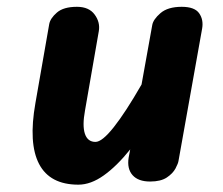

<svg xmlns="http://www.w3.org/2000/svg" viewBox="-20 -520 638 550"><path d="M204.5 9Q123 9 92 -50.2Q61 -109.5 81.5 -225L121 -451Q124 -467.5 143 -484Q162 -500.5 200.5 -500.5Q235 -500.5 251.2 -478.2Q267.5 -456 263 -430.5L223.5 -203.5Q215.5 -160 223.2 -136.8Q231 -113.5 253.5 -113.5Q272.5 -113.5 306 -155.8Q339.5 -198 385.5 -278L416 -447.5Q418.5 -464 439.5 -482.2Q460.5 -500.5 500.5 -500.5Q537.5 -500.5 550.5 -482Q563.5 -463.5 559 -438L491.5 -60Q490.5 -52 482.8 -37.5Q475 -23 457.8 -11.5Q440.5 0 410 0Q376 0 359.8 -18.2Q343.5 -36.5 348.5 -68.5L353 -92Q314.5 -44 277.2 -17.5Q240 9 204.5 9Z"/></svg>

Font: Edu AU VIC WA NT Pre
Style: Bold
Weight: 700
Designer: Tina and Corey Anderson, Eben Sorkin, Mirko Velimirovic
Foundry: Google for Education
Version: Version 1.001